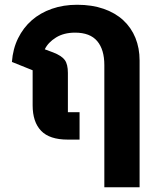

<svg xmlns="http://www.w3.org/2000/svg" viewBox="-20 -586 669 806"><path d="M418 -313Q418 -378 388 -413.5Q358 -449 295 -449Q248 -449 215 -428.5Q182 -408 168 -379L203 -366Q239 -352 252 -334Q265 -316 265 -280V-115H314V0H264Q188 0 152.5 -37Q117 -74 117 -144V-291L30 -326Q34 -381 56 -425.5Q78 -470 113.5 -501Q149 -532 197.5 -549Q246 -566 304 -566Q366 -566 415 -549Q464 -532 497.5 -501Q531 -470 548.5 -427Q566 -384 566 -332V200H418Z"/></svg>

Font: IBM Plex Sans Thai
Style: Bold
Weight: 700
Designer: Mike Abbink, Paul van der Laan, Pieter van Rosmalen, Ben Mitchell, Mark Frömberg
Foundry: Bold Monday
Version: Version 1.2